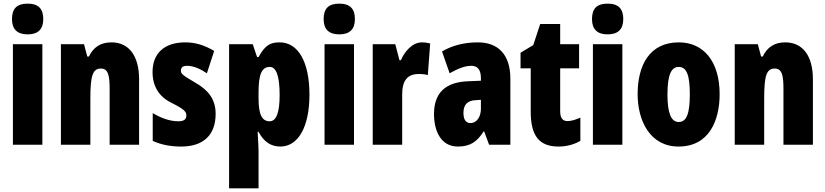

<svg xmlns="http://www.w3.org/2000/svg" viewBox="-20 -796 4540 1056"><path d="M132 -776C72 -776 46 -748 46 -691C46 -635 75 -607 132 -607C189 -607 218 -635 218 -691C218 -747 192 -776 132 -776ZM213 -553H51V0H213Z M593 -563C534 -563 494 -537 469 -485H460L442 -553H315V0H477V-253C477 -378 489 -419 535 -419C575 -419 583 -381 583 -308V0H745V-360C745 -489 689 -563 593 -563Z M1166 -170C1166 -255 1120 -304 1053 -342C982 -384 975 -390 975 -408C975 -426 986 -434 1009 -434C1047 -434 1085 -415 1118 -393L1158 -516C1105 -547 1056 -563 999 -563C884 -563 819 -503 819 -400C819 -322 854 -265 922 -231C999 -193 1005 -179 1005 -161C1005 -138 990 -129 960 -129C910 -129 860 -150 820 -174V-21C871 2 923 10 977 10C1096 10 1166 -51 1166 -170Z M1518 -563C1469 -563 1439 -550 1402 -482H1394L1370 -553H1240V240H1402V35C1402 14 1400 -21 1397 -71H1402C1432 -14 1472 10 1522 10C1620 10 1682 -98 1682 -275C1682 -454 1621 -563 1518 -563ZM1464 -428C1499 -428 1518 -378 1518 -273C1518 -177 1500 -129 1463 -129C1420 -129 1402 -168 1402 -256V-288C1402 -388 1420 -428 1464 -428Z M1846 -776C1786 -776 1760 -748 1760 -691C1760 -635 1789 -607 1846 -607C1903 -607 1932 -635 1932 -691C1932 -747 1906 -776 1846 -776ZM1927 -553H1765V0H1927Z M2301 -563C2246 -563 2204 -510 2185 -465H2177L2154 -553H2030V0H2192V-278C2192 -350 2219 -389 2283 -389C2304 -389 2320 -387 2333 -383L2346 -557C2326 -562 2314 -563 2301 -563Z M2608 -563C2532 -563 2465 -545 2411 -513L2453 -393C2502 -421 2540 -434 2572 -434C2608 -434 2625 -411 2625 -366V-352L2553 -349C2432 -344 2367 -287 2367 -169C2367 -79 2403 10 2498 10C2567 10 2604 -17 2640 -73H2643L2670 0H2787V-363C2787 -498 2718 -563 2608 -563ZM2595 -245 2625 -247V-198C2625 -151 2600 -119 2568 -119C2542 -119 2529 -138 2529 -176C2529 -220 2551 -243 2595 -245Z M3101 -130C3074 -130 3061 -148 3061 -184V-420H3165V-553H3061V-664H2951L2913 -548L2843 -506V-420H2899V-182C2899 -52 2943 10 3052 10C3097 10 3136 -1 3172 -21V-149C3145 -137 3121 -130 3101 -130Z M3322 -776C3262 -776 3236 -748 3236 -691C3236 -635 3265 -607 3322 -607C3379 -607 3408 -635 3408 -691C3408 -747 3382 -776 3322 -776ZM3403 -553H3241V0H3403Z M3938 -278C3938 -460 3848 -563 3714 -563C3552 -563 3487 -437 3487 -278C3487 -132 3555 10 3712 10C3882 10 3938 -136 3938 -278ZM3651 -276C3651 -380 3670 -428 3713 -428C3758 -428 3774 -379 3774 -278C3774 -176 3758 -125 3713 -125C3670 -125 3651 -177 3651 -276Z M4299 -563C4240 -563 4200 -537 4175 -485H4166L4148 -553H4021V0H4183V-253C4183 -378 4195 -419 4241 -419C4281 -419 4289 -381 4289 -308V0H4451V-360C4451 -489 4395 -563 4299 -563Z"/></svg>

Font: Noto Sans Myanmar UI ExtraCondensed Black
Style: Regular
Weight: 900
Width: 2
Designer: Monotype Design Team
Foundry: Monotype Imaging Inc.
Version: Version 2.103